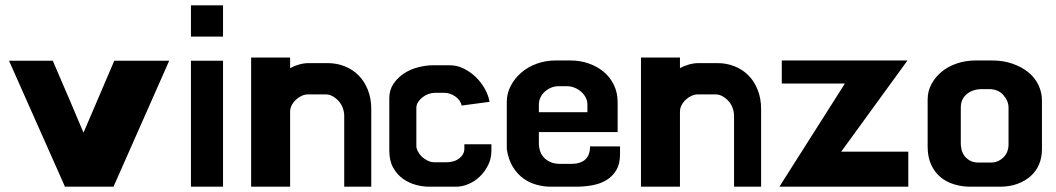

<svg xmlns="http://www.w3.org/2000/svg" viewBox="-20 -654 3982 724"><path d="M411 -425H618L408 50H225L14 -425H179Q223 -323 246.5 -268Q270 -213 280.5 -187.5Q291 -162 293 -158Q295 -154 295 -154Z M700 -516V-634H821V-516ZM700 50V-425H821V50Z M1278 50V-217Q1278 -232 1272.5 -247Q1267 -262 1257 -273Q1247 -284 1234.5 -291Q1222 -298 1209 -298H1141Q1130 -298 1118.5 -293Q1107 -288 1097 -279Q1087 -270 1080.5 -258Q1074 -246 1074 -233V50H927V-437H1074V-397Q1088 -405 1107 -410.5Q1126 -416 1143 -416H1216Q1250 -416 1280 -404Q1310 -392 1332 -370Q1354 -348 1367 -315.5Q1380 -283 1380 -243V50Z M1731 -93V-110H1833V-86Q1833 -56 1820.5 -31Q1808 -6 1789 12Q1770 30 1746.5 40Q1723 50 1701 50H1597Q1574 50 1548 43Q1522 36 1500 20.5Q1478 5 1463 -21Q1448 -47 1448 -86V-284Q1448 -315 1464 -338.5Q1480 -362 1504 -377.5Q1528 -393 1557.5 -400.5Q1587 -408 1614 -408H1675Q1703 -408 1728.5 -395.5Q1754 -383 1774.5 -363Q1795 -343 1808.5 -318.5Q1822 -294 1826 -270L1721 -256Q1716 -277 1696.5 -290.5Q1677 -304 1655 -304H1620Q1608 -304 1595.5 -299.5Q1583 -295 1573 -287Q1563 -279 1556.5 -269Q1550 -259 1550 -247V-103Q1550 -95 1555 -84.5Q1560 -74 1569.5 -64.5Q1579 -55 1592 -48.5Q1605 -42 1620 -42H1662Q1693 -42 1712 -57Q1731 -72 1731 -93Z M2132 -426Q2167 -426 2199 -415Q2231 -404 2255.5 -384Q2280 -364 2294.5 -334.5Q2309 -305 2309 -269V-156H2012V-110Q2012 -101 2015.5 -88Q2019 -75 2028 -63.5Q2037 -52 2053 -44Q2069 -36 2094 -36H2133Q2205 -36 2205 -102H2318V-72Q2318 -36 2304 -12.5Q2290 11 2267 25Q2244 39 2214 44.5Q2184 50 2152 50H2056Q2031 50 2004.5 43Q1978 36 1954.5 19.5Q1931 3 1914 -24.5Q1897 -52 1891 -92V-269Q1891 -302 1906 -330.5Q1921 -359 1946 -380.5Q1971 -402 2004.5 -414Q2038 -426 2075 -426ZM2012 -231H2195V-261Q2195 -274 2188.5 -286.5Q2182 -299 2171 -308.5Q2160 -318 2146 -323.5Q2132 -329 2118 -329H2086Q2072 -329 2058.5 -323.5Q2045 -318 2034.5 -308.5Q2024 -299 2018 -286.5Q2012 -274 2012 -261Z M2748 50V-217Q2748 -232 2742.5 -247Q2737 -262 2727 -273Q2717 -284 2704.5 -291Q2692 -298 2679 -298H2611Q2600 -298 2588.5 -293Q2577 -288 2567 -279Q2557 -270 2550.5 -258Q2544 -246 2544 -233V50H2397V-437H2544V-397Q2558 -405 2577 -410.5Q2596 -416 2613 -416H2686Q2720 -416 2750 -404Q2780 -392 2802 -370Q2824 -348 2837 -315.5Q2850 -283 2850 -243V50Z M3152 -82H3405V50H2919L3166 -339H2928V-426H3402Z M3639 50Q3607 50 3577.5 41Q3548 32 3526 13.5Q3504 -5 3491 -33.5Q3478 -62 3478 -101V-279Q3478 -310 3492.5 -337Q3507 -364 3531.5 -384Q3556 -404 3589 -415Q3622 -426 3659 -426H3721Q3763 -426 3797.5 -414Q3832 -402 3857 -382Q3882 -362 3895.5 -334Q3909 -306 3909 -275V-91Q3909 -60 3898 -34Q3887 -8 3866 10.5Q3845 29 3816 39.5Q3787 50 3751 50ZM3716 -41Q3733 -41 3745.5 -47.5Q3758 -54 3766.5 -63.5Q3775 -73 3779 -84.5Q3783 -96 3783 -107V-249Q3783 -273 3763.5 -295.5Q3744 -318 3709 -318H3681Q3667 -318 3653.5 -314Q3640 -310 3628.5 -301.5Q3617 -293 3610 -280Q3603 -267 3603 -248V-112Q3603 -104 3605.5 -91.5Q3608 -79 3615.5 -68Q3623 -57 3636.5 -49Q3650 -41 3671 -41Z"/></svg>

Font: BM HANNA
Style: Regular
Weight: 400
Designer: BONGJIN KIM, JAEHYUN KEUM, MINJUNG KIM, JUHEE TAE
Foundry: WOOWA BROTHERS Corporation.
Version: Version 1.000